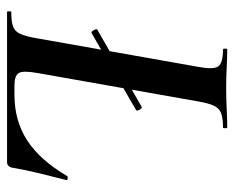

<svg xmlns="http://www.w3.org/2000/svg" viewBox="-80 -585 665 545"><g transform="rotate(90 252.5 -312.5)"><path d="M74 -240Q70 -238 65.5 -246.5Q61 -255 64 -256L283 -382Q287 -384 291.5 -376Q296 -368 292 -366ZM14 0Q12 0 12 -6Q12 -12 14 -12Q41 -12 55 -17Q69 -22 76 -37Q83 -52 88 -81L170 -544Q178 -587 168 -600Q158 -613 120 -613Q118 -613 118 -619Q118 -625 120 -625Q143 -625 170.5 -623.5Q198 -622 229 -622Q261 -622 290.5 -623.5Q320 -625 342 -625Q344 -625 344 -619Q344 -613 342 -613Q315 -613 301 -607.5Q287 -602 280 -587Q273 -572 268 -543L187 -85Q180 -45 187.5 -33Q195 -21 223 -21H249Q323 -21 379 -57.5Q435 -94 480 -171Q482 -173 487 -172Q492 -171 491 -168Q483 -137 472.5 -94Q462 -51 456 -15Q453 0 440 0Z"/></g></svg>

Font: Cormorant Light
Style: Bold Italic
Weight: 700
Italic angle: -10°
Version: Version 4.000